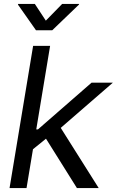

<svg xmlns="http://www.w3.org/2000/svg" viewBox="-20 -962 597 982"><path d="M142.6 -193.8 160.2 -300.3H174.3L448.2 -539.1H557.1L262.2 -283.2H252.9ZM28.8 0 149.4 -727.5H236.3L115.7 0ZM373.5 0 208 -264.2 279.8 -325.2 484.9 0ZM158.2 -941.9 214.4 -856.4 297.9 -941.9H384.8L383.8 -938.5L247.1 -807.1H164.1L71.8 -938.5L72.8 -941.9Z"/></svg>

Font: Inter 18pt
Style: Italic
Weight: 400
Italic angle: -9.3988°
Designer: Rasmus Andersson
Foundry: rsms
Version: Version 4.001;git-66647c0bb